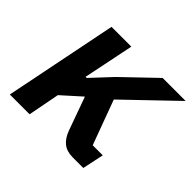

<svg xmlns="http://www.w3.org/2000/svg" viewBox="-128 -680 837 837"><g transform="rotate(45 291.0 -261.0)"><path d="M20 0 125 -522H247L219 -385L199 -288H206L292 -380L440 -522H582L356 -305L432 -99H494L473 0H408Q371 0 348.5 -18Q326 -36 313 -72L258 -225L170 -146L142 0Z"/></g></svg>

Font: IBM Plex Sans SemiBold
Style: Italic
Weight: 600
Italic angle: -11.31°
Designer: Mike Abbink, Paul van der Laan, Pieter van Rosmalen
Foundry: Bold Monday
Version: Version 3.201